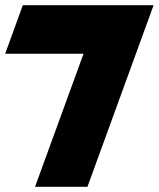

<svg xmlns="http://www.w3.org/2000/svg" viewBox="-20 -720 612 740"><path d="M572 -700 317 0H115L302 -513H0L68 -700Z"/></svg>

Font: Clickuper
Style: Bold
Weight: 700
Designer: Denis Ignatov
Foundry: Denis Ignatov
Version: Version 1.10 April 16, 2021